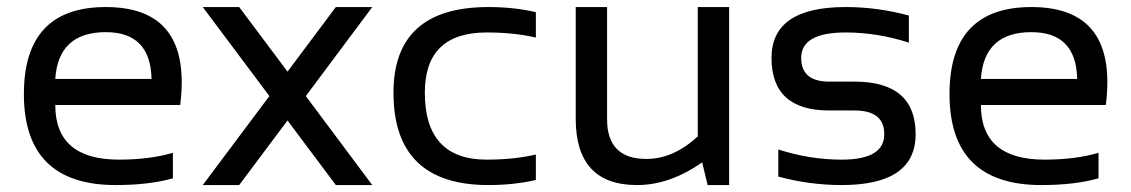

<svg xmlns="http://www.w3.org/2000/svg" viewBox="-20 -533 3258 553"><path d="M284.7 -512.7Q503.4 -512.7 503.4 -296.4Q503.4 -265.6 499 -230.5H139.2Q139.2 -73.2 322.8 -73.2Q410.2 -73.2 478 -92.8V-19.5Q410.2 0 313 0Q48.8 0 48.8 -262.2Q48.8 -512.7 284.7 -512.7ZM139.2 -305.7H416.5Q413.6 -440.4 284.7 -440.4Q147.9 -440.4 139.2 -305.7Z M755.9 -256.3 564 -512.7H668.9L808.1 -326.7L947.3 -512.7H1052.2L860.8 -256.3L1052.2 0H947.3L808.1 -186L668.9 0H564Z M1523.4 -14.6Q1460 0 1386.7 0Q1113.3 0 1113.3 -266.1Q1113.3 -512.7 1386.7 -512.7Q1460 -512.7 1523.4 -498V-424.8Q1460 -439.5 1381.8 -439.5Q1203.6 -439.5 1203.6 -266.1Q1203.6 -73.2 1381.8 -73.2Q1460 -73.2 1523.4 -87.9Z M2080.1 -512.7V0H2018.1L2002.4 -65.4Q1909.2 0 1814.9 0Q1638.2 0 1638.2 -190.9V-512.7H1728.5V-189.5Q1728.5 -75.2 1841.8 -75.2Q1919.4 -75.2 1989.7 -140.1V-512.7Z M2221.7 -24.4V-102.5Q2312 -73.2 2404.3 -73.2Q2526.9 -73.2 2526.9 -146.5Q2526.9 -214.8 2441.4 -214.8H2368.2Q2202.1 -214.8 2202.1 -366.2Q2202.1 -512.7 2415.5 -512.7Q2507.3 -512.7 2597.7 -488.3V-410.2Q2507.3 -439.5 2415.5 -439.5Q2287.6 -439.5 2287.6 -366.2Q2287.6 -297.9 2368.2 -297.9H2441.4Q2617.2 -297.9 2617.2 -146.5Q2617.2 0 2404.3 0Q2312 0 2221.7 -24.4Z M2950.7 -512.7Q3169.4 -512.7 3169.4 -296.4Q3169.4 -265.6 3165 -230.5H2805.2Q2805.2 -73.2 2988.8 -73.2Q3076.2 -73.2 3144 -92.8V-19.5Q3076.2 0 2979 0Q2714.8 0 2714.8 -262.2Q2714.8 -512.7 2950.7 -512.7ZM2805.2 -305.7H3082.5Q3079.6 -440.4 2950.7 -440.4Q2814 -440.4 2805.2 -305.7Z"/></svg>

Font: Sansation
Style: Regular
Weight: 400
Designer: Bernd Montag
Version: Version 1.301